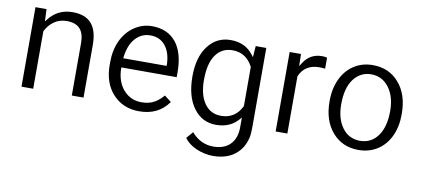

<svg xmlns="http://www.w3.org/2000/svg" viewBox="-69 -776 2679 1222"><g transform="rotate(10 1271.0 -165.0)"><path d="M75.7 -14.6H151.4V-385.3L152.3 -387.2C165 -413.6 183.1 -435.1 206.1 -451.2C229.5 -467.8 256.8 -476.1 287.6 -476.1C325.7 -476.1 354 -466.3 372.6 -446.3C391.1 -426.8 400.4 -397 400.9 -356.9V-14.6H476.6V-356.4C476.1 -479.5 422.9 -538.1 314.9 -538.1C252 -538.1 201.2 -513.7 162.6 -464.8L150.4 -449.2L147 -528.3H75.7Z M984.4 -117.7C968.3 -98.1 950.2 -82 929.2 -69.8C905.8 -56.2 877.4 -49.3 844.2 -49.3C796.9 -49.3 758.3 -66.9 727.5 -101.6C697.3 -136.2 681.6 -181.6 680.2 -237.8V-245.6H1038.1V-276.9C1038.1 -361.3 1019.5 -426.3 982.9 -471.2C946.3 -515.6 894.5 -538.1 828.1 -538.1C787.6 -538.1 750 -526.4 715.3 -503.4C680.7 -480.5 653.3 -448.2 633.8 -407.2C614.3 -365.7 604.5 -318.8 604.5 -266.1V-249C604.5 -170.4 626.5 -107.4 669.9 -60.5C713.4 -13.7 769.5 9.8 839.4 9.8C922.9 9.8 985.8 -21.5 1028.8 -83.5ZM923.3 -436.5C946.8 -408.7 960 -369.6 962.4 -320.3V-305.2H682.1L683.1 -314C689.5 -365.2 705.1 -405.8 731 -434.6C757.3 -463.9 789.6 -478.5 828.1 -478.5C868.2 -478.5 899.9 -464.4 923.3 -436.5Z M1191.4 -64C1228 -14.6 1276.4 9.8 1335.9 9.8C1396 9.8 1443.8 -10.3 1478.5 -50.3L1491.2 -64.9V0C1491.2 93.8 1436 148.9 1344.2 148.9C1288.6 148.9 1241.2 126.5 1202.1 81.1L1164.6 124.5C1182.6 149.4 1208.5 169.4 1241.7 184.1C1277.8 199.7 1313 208 1350.6 208C1417.5 208 1469.7 189.5 1508.8 150.9C1534.7 125.5 1551.8 94.2 1561 56.6C1565.4 37.1 1567.4 16.1 1567.4 -6.8V-527.8H1499L1493.7 -455.6L1481.9 -470.7C1447.3 -515.6 1399.4 -538.1 1336.9 -538.1C1276.4 -538.1 1228 -514.2 1191.4 -465.8C1154.3 -418 1135.7 -352.1 1135.7 -268.6C1135.7 -182.1 1154.3 -113.8 1191.4 -64ZM1250.5 -419.9C1276.4 -457.5 1313 -476.1 1359.4 -476.1C1417.5 -476.1 1461.4 -448.7 1490.2 -393.6L1491.2 -392.1V-138.2L1490.2 -136.7C1462.9 -80.6 1417.5 -52.2 1358.4 -52.2C1312 -52.2 1275.9 -70.8 1250 -108.4C1224.6 -145 1211.9 -194.8 1211.9 -258.3C1211.9 -329.1 1224.6 -383.3 1250.5 -419.9Z M1959 -533.7C1950.7 -536.6 1939.9 -538.1 1926.3 -538.1C1874.5 -538.1 1834.5 -515.6 1806.6 -470.7L1793.5 -450.2L1791.5 -528.3H1718.3V-14.6H1793.9V-383.8L1794.4 -385.3C1816.9 -438.5 1859.4 -465.3 1921.9 -465.3C1935.1 -465.3 1947.3 -464.4 1959 -462.9Z M2022.9 -262.7C2022.9 -180.2 2044.4 -114.3 2087.9 -64.5C2130.9 -15.1 2187 9.8 2256.3 9.8C2348.6 9.8 2421.9 -37.6 2460.4 -119.1C2479.5 -160.2 2489.3 -206.5 2489.3 -258.3V-264.6C2489.3 -347.7 2467.8 -414.1 2424.3 -463.9C2381.3 -513.2 2325.7 -538.1 2255.4 -538.1C2210 -538.1 2169.9 -526.9 2134.8 -504.4C2064.9 -460.4 2022.9 -373 2022.9 -269ZM2141.6 -420.4C2170.4 -459 2208.5 -478.5 2255.4 -478.5C2302.7 -478.5 2342.3 -458.5 2370.6 -419.4C2399.4 -381.3 2413.6 -330.1 2413.6 -269C2413.6 -200.2 2399.4 -147 2371.6 -108.4C2342.8 -68.8 2304.7 -49.3 2256.3 -49.3C2209 -49.3 2169.4 -68.8 2141.6 -107.4C2113.3 -145.5 2099.1 -195.8 2099.1 -258.3C2099.1 -328.1 2113.3 -382.3 2141.6 -420.4Z"/></g></svg>

Font: Shabnam Light
Style: Regular
Weight: 300
Foundry: DejaVu fonts team - Redesigned by Saber Rastikerdar - Based on Vazir font
Version: Version 5.0.1